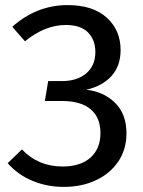

<svg xmlns="http://www.w3.org/2000/svg" viewBox="-20 -721 561 753"><path d="M10 -81 66 -135Q130 -68 225 -68Q296 -68 335 -103Q374 -138 374 -199Q374 -260 335.5 -292.5Q297 -325 222 -325H156L169 -403H223Q283 -403 318.5 -433.5Q354 -464 354 -517Q354 -564 325.5 -593.5Q297 -623 238 -623Q156 -623 78 -559L28 -616Q124 -701 245 -701Q345 -701 399 -651.5Q453 -602 453 -525Q453 -462 417 -422.5Q381 -383 318 -369Q386 -362 431 -318Q476 -274 476 -198Q476 -136 444.5 -88.5Q413 -41 357 -14.5Q301 12 230 12Q165 12 108 -11.5Q51 -35 10 -81Z"/></svg>

Font: Fira Sans
Style: Regular
Weight: 400
Designer: bBox Type GmbH & Carrois Corporate GbR & Edenspiekermann AG
Foundry: bBox Type GmbH & Carrois Corporate GbR & Edenspiekermann AG
Version: Version 4.301